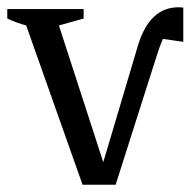

<svg xmlns="http://www.w3.org/2000/svg" viewBox="-32 -508 525 528"><path d="M286 0H195L40 -438Q14 -445 -12 -457V-483H198V-457L130 -438L252 -62L348 -385Q380 -488 459 -488Q465 -488 472 -487V-393L416 -401Q408 -383 401 -361Z"/></svg>

Font: Piazzolla
Style: Regular
Weight: 400
Designer: Juan Pablo del Peral
Foundry: Huerta Tipografica
Version: Version 1.330